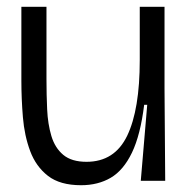

<svg xmlns="http://www.w3.org/2000/svg" viewBox="-20 -533 555 566"><path d="M219 13Q157 13 121.5 -14.5Q86 -42 69 -87.5Q52 -133 47.5 -187.5Q43 -242 43 -295V-513H117V-300Q117 -254 119 -210.5Q121 -167 131.5 -132Q142 -97 166.5 -76.5Q191 -56 235 -56Q318 -56 355 -133Q392 -210 392 -356V-513H465V-271L467 0H395L414 -224H405Q394 -135 369 -83Q344 -31 306.5 -9Q269 13 219 13Z"/></svg>

Font: Bricolage Grotesque 48pt Light
Style: Regular
Weight: 300
Designer: Mathieu Triay
Foundry: Atelier Triay
Version: Version 1.000; ttfautohint (v1.8.4.7-5d5b);gftools[0.9.32]